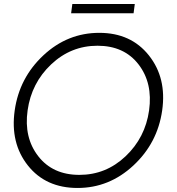

<svg xmlns="http://www.w3.org/2000/svg" viewBox="-20 -923 878 953"><path d="M339 -903H649L643 -857H333ZM365 10Q207 10 118.5 -101.5Q30 -213 53 -375Q76 -537 195.5 -648.5Q315 -760 473 -760Q630 -760 719 -648Q808 -536 785 -375Q762 -213 642 -101.5Q522 10 365 10ZM720 -375Q739 -511 667.5 -603.5Q596 -696 464 -696Q332 -696 234 -603.5Q136 -511 117 -375Q98 -240 170 -147.5Q242 -55 374 -55Q506 -55 603.5 -147.5Q701 -240 720 -375Z"/></svg>

Font: Oakes Grotesk Light
Style: Italic
Weight: 300
Italic angle: -8°
Designer: Samuel Oakes
Foundry: Samuel Oakes
Version: Version 1.000;PS 001.000;hotconv 1.0.88;makeotf.lib2.5.64775